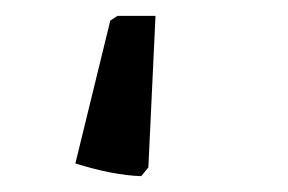

<svg xmlns="http://www.w3.org/2000/svg" viewBox="-20 12 363 242"><path d="M119 38 128 32H176L167 223L158 234Q123 233 75 218Z"/></svg>

Font: Alegreya Medium
Style: Italic
Weight: 500
Italic angle: -7°
Designer: Juan Pablo del Peral
Foundry: Huerta Tipografica
Version: Version 2.008; ttfautohint (v1.8)